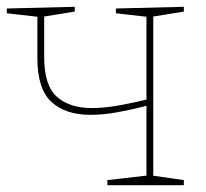

<svg xmlns="http://www.w3.org/2000/svg" viewBox="-21 -545 606 565"><path d="M89 -502 95 -495 -1 -506V-520L199 -525V-511L101 -495L109 -502V-377Q109 -294 146 -260.5Q183 -227 250 -227Q285 -227 327.5 -234.5Q370 -242 419 -254L410 -248V-502L416 -495L320 -506V-520L520 -525V-511L422 -495L430 -502V-21L423 -29L520 -15V0H295V-15L417 -29L410 -21V-242L419 -236Q370 -223 326 -215Q282 -207 246 -207Q172 -207 130.5 -245Q89 -283 89 -374Z"/></svg>

Font: Bitter Thin
Style: Regular
Weight: 100
Designer: Sol Matas, and Bitter project Authors
Foundry: Sol Matas
Version: Version 2.002